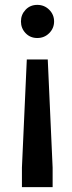

<svg xmlns="http://www.w3.org/2000/svg" viewBox="-20 -518 297 788"><path d="M70 250V170L90 -274H176L196 170V250ZM66 -430Q66 -458 85 -478Q104 -498 133 -498Q162 -498 182 -478Q202 -458 202 -430Q202 -402 182 -382Q162 -362 133 -362Q104 -362 85 -382Q66 -402 66 -430Z"/></svg>

Font: Lopes Sans SemiBold
Style: Regular
Weight: 600
Designer: Gabriel Lam, Diego Maldonado
Foundry: TypeRant, Foresti Design
Version: Version 4.000